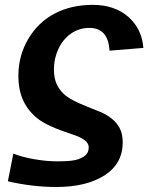

<svg xmlns="http://www.w3.org/2000/svg" viewBox="-20 -558 607 786"><path d="M214.4 102.5Q264.2 102.5 288.1 97.2Q312 91.8 327.6 79.6Q343.3 67.4 343.3 45.4Q343.3 28.3 325.9 15.4Q308.6 2.4 273.4 -8.8Q176.3 -40.5 136.7 -70.6Q97.2 -100.6 76.2 -144.3Q55.2 -188 55.2 -248.5Q55.2 -329.6 95.5 -398.2Q135.7 -466.8 203.6 -502.4Q271.5 -538.1 359.4 -538.1Q448.7 -538.1 504.9 -489.3Q561 -440.4 566.9 -361.8L428.2 -350.6Q423.3 -443.8 345.2 -443.8Q304.7 -443.8 271.5 -421.1Q238.3 -398.4 219.5 -358.6Q200.7 -318.8 200.7 -273.9Q200.7 -236.3 213.6 -210.2Q226.6 -184.1 250.5 -165.3Q274.4 -146.5 336.4 -121.6Q363.3 -111.3 389.6 -100.3Q416 -89.4 436.5 -73.2Q457 -57.1 469.7 -33.7Q482.4 -10.3 482.4 24.9Q482.4 111.8 408.2 159.7Q334 207.5 210.4 207.5Q112.3 207.5 12.2 184.1L34.7 70.8Q67.9 84.5 118.7 93.5Q169.4 102.5 214.4 102.5Z"/></svg>

Font: Liberation Sans
Style: Bold Italic
Weight: 700
Italic angle: -12°
Designer: Steve Matteson
Foundry: Ascender Corporation
Version: Version 2.1.5